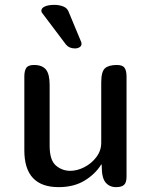

<svg xmlns="http://www.w3.org/2000/svg" viewBox="-20 -769 620 789"><path d="M184 -170Q184 -111 209.5 -89Q235 -67 269 -67Q297 -67 326.5 -82Q356 -97 376 -123.5Q396 -150 396 -182V-430Q396 -475 411.5 -488.5Q427 -502 460 -502Q484 -502 492 -490Q500 -478 500 -455V-43Q500 -19 490 -9.5Q480 0 457 0Q430 0 414 -19Q398 -38 398 -86V-93H396Q371 -53 327 -26.5Q283 0 221 0Q80 0 80 -151V-455Q80 -478 88 -490Q96 -502 120 -502Q153 -502 168.5 -483.5Q184 -465 184 -420ZM153 -716Q150 -719 150 -725Q150 -736 164.5 -742.5Q179 -749 204 -749Q222 -749 238.5 -743Q255 -737 261 -723L313 -598Q315 -594 315 -589Q315 -580 307 -575Q299 -570 288 -570Q264 -570 251 -586Z"/></svg>

Font: Marmelad
Style: Regular
Weight: 400
Designer: Manvel Shmavonyan
Foundry: Cyreal
Version: Version 1.110; ttfautohint (v1.8.4.7-5d5b)